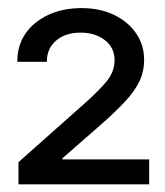

<svg xmlns="http://www.w3.org/2000/svg" viewBox="-20 -826 414 482"><path d="M26.4 -363.3V-418.9L192.4 -566.4Q230 -599.6 248.8 -623.3Q267.6 -647 267.6 -674.8Q267.6 -706.5 243.2 -725.3Q218.8 -744.1 182.6 -744.1Q144 -744.1 120.6 -723.9Q97.2 -703.6 97.7 -670.9H23.4Q23.4 -731.4 68.6 -768.3Q113.8 -805.2 183.6 -805.7Q231 -805.7 266.4 -788.6Q301.8 -771.5 321.8 -742.2Q341.8 -712.9 341.8 -675.8Q341.8 -647 330.1 -622.1Q318.4 -597.2 293.5 -570.6Q268.6 -543.9 229.5 -509.8L136.7 -428.7V-425.8H354.5V-363.3Z"/></svg>

Font: Inter Tight
Style: Regular
Weight: 400
Designer: Rasmus Andersson
Foundry: rsms
Version: Version 3.002